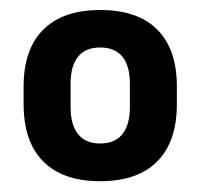

<svg xmlns="http://www.w3.org/2000/svg" viewBox="-20 -666 390 374"><path d="M175 -313Q102.5 -313 64.2 -351.5Q26 -390 26 -463V-497.5Q26 -570 64.2 -608.2Q102.5 -646.5 175 -646.5Q248.5 -646.5 286.5 -608.2Q324.5 -570 324.5 -497.5V-463Q324.5 -390 286.2 -351.5Q248 -313 175 -313ZM175 -386.5Q204 -386.5 218.5 -404.8Q233 -423 233 -457.5V-503Q233 -537.5 218.5 -555.5Q204 -573.5 175 -573.5Q146.5 -573.5 132 -555.5Q117.5 -537.5 117.5 -503V-457.5Q117.5 -423 132 -404.8Q146.5 -386.5 175 -386.5Z"/></svg>

Font: Anek Latin Medium SemiBold
Style: Regular
Weight: 600
Version: Version 1.003